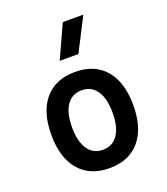

<svg xmlns="http://www.w3.org/2000/svg" viewBox="-146 -897 877 1008"><g transform="rotate(-20 293.0 -392.5)"><path d="M293 9.8Q184.1 9.8 124 -60.5Q64 -130.9 64 -258.8Q64 -387.2 124 -457.3Q184.1 -527.3 293 -527.3Q401.9 -527.3 461.9 -457.3Q522 -387.2 522 -258.8Q522 -130.9 461.9 -60.5Q401.9 9.8 293 9.8ZM293 -92.8Q347.2 -92.8 376.7 -136.2Q406.2 -179.7 406.2 -258.8Q406.2 -338.4 376.7 -381.6Q347.2 -424.8 293 -424.8Q238.8 -424.8 209.2 -381.6Q179.7 -338.4 179.7 -258.8Q179.7 -179.7 209.2 -136.2Q238.8 -92.8 293 -92.8ZM238.3 -609.4 323.2 -794.9H438L342.8 -609.4Z"/></g></svg>

Font: Cascadia Code Medium
Style: Regular
Weight: 500
Monospace: yes
Designer: Aaron Bell
Foundry: Saja Typeworks
Version: Version 2407.024